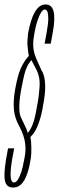

<svg xmlns="http://www.w3.org/2000/svg" viewBox="-51 -700 263 859"><path d="M7 139Q20.5 139 30.8 133.8Q41 128.5 49.2 118.5Q57.5 108.5 64 94Q70.5 79.5 76 60.5Q81.5 41.5 85 19Q88 3.5 88.8 -11.5Q89.5 -26.5 89.2 -41.5Q89 -56.5 87.8 -68Q86.5 -79.5 85 -87Q94 -95.5 101.2 -106Q108.5 -116.5 114.5 -130.2Q120.5 -144 125.8 -160Q131 -176 135.2 -194.2Q139.5 -212.5 142.5 -233Q147 -257 149.2 -276.5Q151.5 -296 151.2 -312.8Q151 -329.5 149 -343Q147 -356.5 143.5 -367.2Q140 -378 134 -386.5Q125 -408 116.8 -425.2Q108.5 -442.5 103.2 -460Q98 -477.5 97.5 -498.5Q97 -519.5 102.5 -549Q108.5 -584 116.8 -608Q125 -632 133 -644.8Q141 -657.5 149 -657.5Q156.5 -657.5 160.8 -648.5Q165 -639.5 165 -617.5Q165 -595.5 158 -555.5L148.5 -504.5H176L185 -554.5Q191 -586.5 191.8 -609.8Q192.5 -633 188.8 -648.5Q185 -664 176.2 -672Q167.5 -680 152.5 -680Q138 -680 126.2 -671.2Q114.5 -662.5 104.8 -645.8Q95 -629 87.5 -604.8Q80 -580.5 74.5 -550Q73 -536 72 -521.8Q71 -507.5 72.2 -494.2Q73.5 -481 74.8 -470.2Q76 -459.5 78 -450Q67 -438 57.8 -423.8Q48.5 -409.5 41 -392Q33.5 -374.5 28 -352.8Q22.5 -331 17.5 -304Q12 -275 10.8 -252Q9.5 -229 11.2 -210.5Q13 -192 17.5 -177.2Q22 -162.5 28 -149.5Q39 -129 46.5 -111.8Q54 -94.5 58.2 -76.8Q62.5 -59 63 -37Q63.5 -15 57 15Q51.5 47.5 44 70Q36.5 92.5 28.5 104.5Q20.5 116.5 11 116.5Q4.5 116.5 0.2 107.2Q-4 98 -3.8 76Q-3.5 54 3 14L12.5 -36.5H-15L-24 13.5Q-29.5 47.5 -30.8 71.2Q-32 95 -28.5 110Q-25 125 -16 132Q-7 139 7 139ZM73 -105Q70.5 -115.5 66 -125.8Q61.5 -136 55.5 -148Q49.5 -160 41 -178.5Q37 -189 35.8 -205Q34.5 -221 36.2 -244.5Q38 -268 44 -300.5Q49 -326.5 53.5 -347.5Q58 -368.5 63.2 -384.5Q68.5 -400.5 75.5 -412Q82.5 -423.5 89.5 -431Q95 -419.5 101.8 -407.8Q108.5 -396 114 -384Q119.5 -372 122.5 -359.5Q124.5 -352 125.8 -339.8Q127 -327.5 126 -312Q125 -296.5 123 -277.8Q121 -259 117 -237.5Q113 -214.5 109 -194.2Q105 -174 99.8 -157Q94.5 -140 87.8 -127Q81 -114 73 -105Z"/></svg>

Font: Anybody UltraCondensed ExtraLight
Style: Italic
Weight: 250
Width: 1
Italic angle: -10°
Version: Version 1.113;gftools[0.9.25]